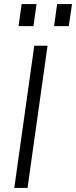

<svg xmlns="http://www.w3.org/2000/svg" viewBox="-20 -921 373 941"><path d="M50 0 148 -697H213L115 0ZM245 -793 260 -901H333L317 -793ZM71 -793 86 -901H159L144 -793Z"/></svg>

Font: Hanken Grotesk Light
Style: Italic
Weight: 300
Italic angle: -8°
Designer: Alfredo Marco Pradil
Foundry: Hanken Design Co.
Version: Version 3.013